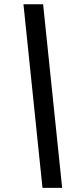

<svg xmlns="http://www.w3.org/2000/svg" viewBox="-20 -782 385 911"><path d="M181.6 109.4 91.3 -761.7H184.6L274.9 109.4Z"/></svg>

Font: Inter 28pt Medium
Style: Italic
Weight: 500
Italic angle: -9.3988°
Designer: Rasmus Andersson
Foundry: rsms
Version: Version 4.001;git-66647c0bb